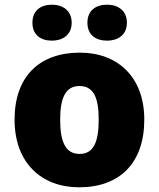

<svg xmlns="http://www.w3.org/2000/svg" viewBox="-20 -787 677 817"><path d="M118 -690C118 -638 154 -614 201 -614C246 -614 285 -638 285 -690C285 -743 246 -767 201 -767C154 -767 118 -743 118 -690ZM352 -690C352 -638 388 -614 436 -614C481 -614 520 -638 520 -690C520 -743 481 -767 436 -767C388 -767 352 -743 352 -690ZM594 -278C594 -461 479 -563 320 -563C147 -563 42 -461 42 -278C42 -93 157 10 317 10C489 10 594 -93 594 -278ZM236 -278C236 -372 260 -421 318 -421C378 -421 400 -372 400 -278C400 -183 378 -132 319 -132C259 -132 236 -183 236 -278Z"/></svg>

Font: Noto Sans Sinhala Black
Style: Regular
Weight: 900
Designer: Jelle Bosma - Monotype Design Team
Foundry: Monotype Imaging Inc.
Version: Version 2.006